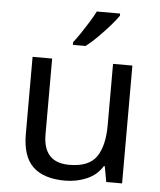

<svg xmlns="http://www.w3.org/2000/svg" viewBox="-54 -813 727 870"><g transform="rotate(5 309.0 -378.0)"><path d="M533 -536V0H461L448 -71H444Q418 -29 372 -9.5Q326 10 274 10Q177 10 128 -36.5Q79 -83 79 -185V-536H168V-191Q168 -63 287 -63Q376 -63 410.5 -113Q445 -163 445 -257V-536ZM457 -756Q445 -738 420 -709.5Q395 -681 366.5 -652.5Q338 -624 314 -606H256V-618Q271 -637 288.5 -663Q306 -689 323 -716.5Q340 -744 351 -766H457Z"/></g></svg>

Font: Go Noto Current
Style: Regular
Weight: 400
Designer: Monotype Design Team
Foundry: Monotype Imaging Inc.
Version: Version 2.007; ttfautohint (v1.8) -l 8 -r 50 -G 200 -x 14 -D